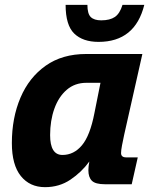

<svg xmlns="http://www.w3.org/2000/svg" viewBox="-20 -761 640 793"><path d="M166 12Q103 12 66 -34Q29 -80 29 -170Q29 -274 64.5 -357.5Q100 -441 168.5 -489.5Q237 -538 336 -538H568L493 -205Q488 -182 484 -161Q480 -140 480 -129Q480 -111 501 -111H549L524 0H414Q374 0 359.5 -14.5Q345 -29 345 -58Q345 -73 349 -94Q317 -50 271 -19Q225 12 166 12ZM238 -121Q285 -121 318.5 -161Q352 -201 370 -294L395 -419H337Q289 -419 255.5 -390Q222 -361 204.5 -312Q187 -263 187 -203Q187 -121 238 -121ZM387 -588Q322 -588 286.5 -622.5Q251 -657 251 -741H341Q341 -704 355 -690.5Q369 -677 398 -677Q434 -677 454.5 -691Q475 -705 486 -741H576Q538 -588 387 -588Z"/></svg>

Font: Geist Mono ExtraBold
Style: Italic
Weight: 800
Italic angle: -12°
Monospace: yes
Designer: Basement.studio, Andrés Briganti, Mateo Zaragoza
Foundry: Basement.studio, Vercel, Andrés Briganti, Guido Ferreyra, Mateo Zaragoza
Version: Version 1.500; ttfautohint (v1.8.4.7-5d5b)